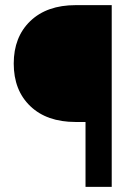

<svg xmlns="http://www.w3.org/2000/svg" viewBox="-20 -731 531 751"><path d="M314.5 0V-253.9H275.4Q163.1 -253.9 98.4 -315.9Q33.7 -377.9 33.7 -482.4Q33.7 -586.4 98.6 -648.7Q163.6 -710.9 275.9 -710.9H417V0Z"/></svg>

Font: RobotoDraft Medium
Style: Regular
Weight: 500
Version: Version 2.001152; 2014